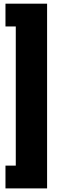

<svg xmlns="http://www.w3.org/2000/svg" viewBox="-20 -854 331 1045"><path d="M9.8 -710V-834H236.3V171.4H9.8V47.4H65.9V-710Z"/></svg>

Font: Suwannaphum Black
Style: Regular
Weight: 900
Designer: Danh Hong
Version: Version 8.002; ttfautohint (v1.8.3)